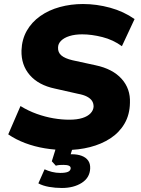

<svg xmlns="http://www.w3.org/2000/svg" viewBox="-20 -736 704 956"><path d="M308 11Q255 11 203.5 2.5Q152 -6 105.5 -23.5Q59 -41 21 -67L82 -208Q121 -184 163 -169Q205 -154 246 -147Q287 -140 325 -140Q364 -140 390.5 -148.5Q417 -157 431 -172Q445 -187 446 -205Q446 -222 438 -234Q430 -246 413 -255Q396 -264 368 -269L253 -295Q172 -312 128.5 -362Q85 -412 87 -485Q89 -540 113.5 -583Q138 -626 180.5 -656Q223 -686 278 -701Q333 -716 393 -716Q461 -716 528.5 -697.5Q596 -679 650 -641L587 -506Q543 -538 489.5 -551.5Q436 -565 389 -565Q353 -565 326 -556.5Q299 -548 284 -533Q269 -518 269 -499Q268 -475 285.5 -460Q303 -445 341 -436L456 -411Q541 -393 585.5 -343.5Q630 -294 627 -224Q626 -165 600 -120.5Q574 -76 529.5 -47Q485 -18 428 -3.5Q371 11 308 11ZM288 200Q255 200 224 194.5Q193 189 171 177L202 107Q219 115 239 120Q259 125 280 125Q306 125 318.5 119.5Q331 114 332 102Q332 93 323 89Q314 85 296 85Q288 85 278 85.5Q268 86 258 89L238 67L265 -20H348L324 58L286 40Q297 36 311 34Q325 32 337 32Q366 32 387 40Q408 48 419 63.5Q430 79 429 103Q427 149 387 174.5Q347 200 288 200Z"/></svg>

Font: Nunito Sans 11pt Black
Style: Italic
Weight: 900
Italic angle: -9°
Version: Version 3.101;gftools[0.9.27]